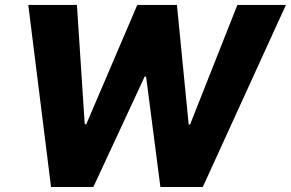

<svg xmlns="http://www.w3.org/2000/svg" viewBox="-20 -747 1162 767"><path d="M183.9 0H353L557.9 -441.1H563.6L620.7 0H790.1L1122.2 -727.3H928.3L739.3 -249.6H733.7L686.8 -727.3H528.4L324.6 -250.7H318.5L287.3 -727.3H93Z"/></svg>

Font: TID UI Extra Bold
Style: Italic
Weight: 800
Italic angle: -9.39999°
Designer: The TID Project Authors
Foundry: Bakken & Bæck
Version: Version 1.001;hotconv 1.0.109;makeotfexe 2.5.65596